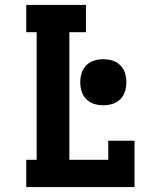

<svg xmlns="http://www.w3.org/2000/svg" viewBox="-20 -755 640 775"><path d="M86 0V-110H128V-625H86V-735H327V-625H260V-110H417V-187H523V0ZM397 -330Q378 -330 360 -335.5Q342 -341 328.5 -354.5Q315 -368 309.5 -386Q304 -404 304 -423Q304 -442 309.5 -460Q315 -478 328.5 -491.5Q342 -505 360 -510.5Q378 -516 397 -516Q416 -516 434 -510.5Q452 -505 465.5 -491.5Q479 -478 484.5 -460Q490 -442 490 -423Q490 -404 484.5 -386Q479 -368 465.5 -354.5Q452 -341 434 -335.5Q416 -330 397 -330Z"/></svg>

Font: Iosevka Curly Slab XBdEx
Style: Regular
Weight: 800
Width: 7
Monospace: yes
Designer: Belleve Invis
Foundry: Belleve Invis
Version: Version 11.0.0; ttfautohint (v1.8.3)